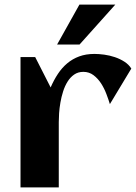

<svg xmlns="http://www.w3.org/2000/svg" viewBox="-20 -811 588 831"><path d="M548.3 -514.2 455.6 -360.4Q449.7 -379.9 440.4 -404.3Q431.2 -428.7 417.5 -450Q403.8 -471.2 384.8 -485.6Q365.7 -500 340.8 -500Q317.9 -500 301 -488.3Q284.2 -476.6 272.5 -457.8Q260.7 -439 253.2 -415.3Q245.6 -391.6 241.5 -367.4Q237.3 -343.3 235.8 -321Q234.4 -298.8 234.4 -282.7V0H68.8V-564H132.3L199.2 -432.6Q212.9 -464.4 230.5 -491Q248 -517.6 271 -536.9Q293.9 -556.2 323 -566.9Q352.1 -577.6 388.7 -577.6Q407.7 -577.6 431.2 -574.5Q454.6 -571.3 477.1 -563.7Q499.5 -556.2 518.6 -543.9Q537.6 -531.7 548.3 -514.2ZM479 -791 324.2 -618.2H227.1L323.7 -791Z"/></svg>

Font: Aclonica
Style: Regular
Weight: 400
Version: Version 1.001